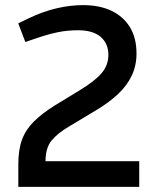

<svg xmlns="http://www.w3.org/2000/svg" viewBox="-20 -730 617 750"><path d="M51.6 0V-89.3Q51.6 -145.1 66 -184.4Q80.5 -223.7 112.1 -255.1Q143.7 -286.6 194.7 -318.5L291 -377.2Q350.2 -413 376.8 -444.1Q403.4 -475.3 403.4 -515.8Q403.4 -560 373.3 -585.9Q343.1 -611.8 284.9 -611.8Q243.4 -611.8 205.7 -604.1Q168 -596.3 122.7 -580.8L78.9 -565.9L51.3 -638.7L93.1 -659Q147.8 -685 200.8 -697.5Q253.8 -710 304.5 -710Q368.9 -710 415.5 -687.8Q462 -665.5 487.6 -623.7Q513.2 -581.9 513.2 -521Q513.2 -473.8 494.7 -434.7Q476.2 -395.6 441.2 -362.7Q406.2 -329.8 355.9 -299.6L251.1 -236.8Q205.3 -210.1 181.5 -181Q157.8 -152 157.8 -100.2V-73.7L144.6 -100.3H523.9V0Z"/></svg>

Font: REM Medium
Style: Regular
Weight: 500
Designer: Octavio Pardo
Foundry: Ashler Design
Version: Version 1.005;gftools[0.9.28]